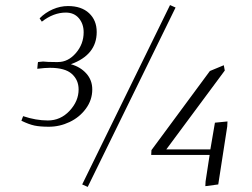

<svg xmlns="http://www.w3.org/2000/svg" viewBox="-20 -732 1000 762"><path d="M64.9 -252.9 71.8 -271Q122.6 -253.9 169.9 -253.9Q220.2 -253.9 256.1 -292.2Q292 -330.6 292 -377Q292 -414.6 265.1 -438.7Q238.3 -462.9 178.2 -462.9Q158.7 -462.9 127.9 -459L129.9 -480L130.9 -485.8L150.9 -487.8Q168 -485.8 198.2 -485.8H210Q250.5 -485.8 281.2 -521.5Q312 -557.1 312 -604Q312 -637.2 293 -659.7Q273.9 -682.1 241.2 -682.1Q192.4 -682.1 146 -646L137.2 -659.2Q159.7 -682.1 189.5 -695.1Q219.2 -708 250 -708Q303.2 -708 333.5 -679.7Q363.8 -651.4 363.8 -605Q363.8 -514.2 261.2 -477.1Q298.8 -466.8 322.5 -440.4Q346.2 -414.1 346.2 -377Q346.2 -335.4 321 -301Q295.9 -266.6 256.3 -247.8Q216.8 -229 173.8 -229Q139.6 -229 117.2 -233.6Q94.7 -238.3 64.9 -252.9ZM306.2 0 654.8 -711.9 676.8 -702.1 328.1 9.8ZM580.1 -117.2 581.1 -136.2 813 -450.2 868.2 -473.1 872.1 -452.1 640.1 -139.2H814.9L833 -245.1L882.8 -250L881.8 -230L846.2 0L794.9 6.8L795.9 -12.2L812 -117.2Z"/></svg>

Font: Dihjauti
Style: Italic
Weight: 400
Italic angle: -9°
Designer: T. Christopher White
Version: Version 3.0.0